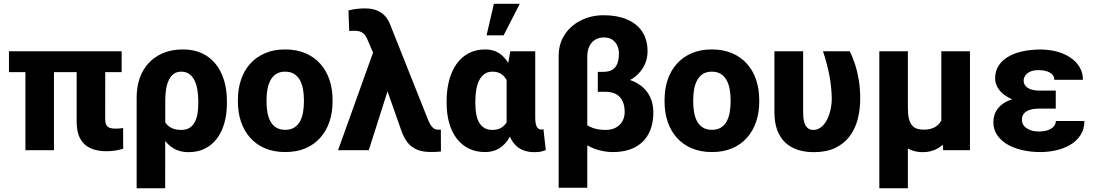

<svg xmlns="http://www.w3.org/2000/svg" viewBox="-20 -802 5838 1025"><path d="M629.4 -528.3V-417H27.8V-528.3ZM268.1 -528.3V0H115.7V-528.3ZM389.2 -528.3H542L541.5 -169.9Q541.5 -147.9 547.1 -136.2Q552.7 -124.5 564.9 -119.9Q577.1 -115.2 596.2 -115.2Q609.9 -115.2 619.6 -116.2Q629.4 -117.2 637.2 -118.7L637.7 -7.8Q617.7 -2 595.9 1.7Q574.2 5.4 548.3 5.4Q499 5.4 463.1 -10.7Q427.2 -26.9 408.2 -61.8Q389.2 -96.7 389.2 -152.8Z M709.5 203.1V-282.7Q709.5 -337.9 725.8 -384.5Q742.2 -431.2 773.9 -465.6Q805.7 -500 851.6 -519Q897.5 -538.1 956.5 -538.1Q1014.2 -538.1 1057.9 -517.8Q1101.6 -497.6 1131.3 -460.4Q1161.1 -423.3 1176.3 -372.8Q1191.4 -322.3 1191.4 -261.7V-251.5Q1191.4 -194.3 1178.2 -146.5Q1165 -98.6 1138.9 -63.5Q1112.8 -28.3 1074.7 -9Q1036.6 10.3 986.8 10.3Q940.4 10.3 907.5 -9.3Q874.5 -28.8 851.8 -63.7Q829.1 -98.6 815.4 -145.3Q801.8 -191.9 794.4 -245.6Q796.4 -244.6 807.9 -240.2Q819.3 -235.8 830.6 -231.9Q841.8 -228 842.8 -228Q843.3 -191.4 854 -164.6Q864.7 -137.7 887.9 -123Q911.1 -108.4 947.8 -108.4Q973.6 -108.4 991 -118.9Q1008.3 -129.4 1019 -148.9Q1029.8 -168.5 1034.2 -194.6Q1038.6 -220.7 1038.6 -251.5V-261.7Q1038.6 -294.4 1033.7 -323Q1028.8 -351.6 1018.1 -373.3Q1007.3 -395 990 -407.2Q972.7 -419.4 947.3 -419.4Q924.3 -419.4 908.2 -408Q892.1 -396.5 881.8 -375.7Q871.6 -355 866.9 -327.4Q862.3 -299.8 862.3 -267.6L861.8 203.1Z M1250 -258.8V-269Q1250 -327.1 1266.6 -376.2Q1283.2 -425.3 1315.4 -461.4Q1347.7 -497.6 1394.5 -517.8Q1441.4 -538.1 1502 -538.1Q1563.5 -538.1 1610.6 -517.8Q1657.7 -497.6 1689.9 -461.4Q1722.2 -425.3 1738.8 -376.2Q1755.4 -327.1 1755.4 -269V-258.8Q1755.4 -201.2 1738.8 -152.1Q1722.2 -103 1689.9 -66.7Q1657.7 -30.3 1610.8 -10.3Q1564 9.8 1502.9 9.8Q1442.4 9.8 1395 -10.3Q1347.7 -30.3 1315.4 -66.7Q1283.2 -103 1266.6 -152.1Q1250 -201.2 1250 -258.8ZM1402.8 -269V-258.8Q1402.8 -227.5 1408 -200.2Q1413.1 -172.9 1424.8 -152.3Q1436.5 -131.8 1455.8 -120.4Q1475.1 -108.9 1502.9 -108.9Q1530.8 -108.9 1549.8 -120.4Q1568.8 -131.8 1580.6 -152.3Q1592.3 -172.9 1597.4 -200.2Q1602.5 -227.5 1602.5 -258.8V-269Q1602.5 -299.8 1597.4 -326.9Q1592.3 -354 1580.6 -375Q1568.8 -396 1549.6 -407.7Q1530.3 -419.4 1502 -419.4Q1474.6 -419.4 1455.6 -407.7Q1436.5 -396 1424.8 -375Q1413.1 -354 1408 -326.9Q1402.8 -299.8 1402.8 -269Z M2054.7 -333 1948.7 0H1784.7L1979.5 -543L2083.5 -541.5ZM1927.7 -757.3Q1954.6 -757.3 1976.1 -751.5Q1997.6 -745.6 2014.2 -734.6Q2030.8 -723.6 2043 -707.8Q2055.2 -691.9 2062.5 -671.9L2264.2 -165Q2269.5 -151.4 2276.6 -138.7Q2283.7 -126 2293.7 -117.9Q2303.7 -109.9 2317.4 -109.9Q2321.8 -109.9 2325.7 -109.9Q2329.6 -109.9 2333.5 -109.9L2334 6.3Q2322.3 8.3 2308.3 8.8Q2294.4 9.3 2276.9 9.3Q2233.4 9.3 2203.4 -4.4Q2173.3 -18.1 2154.3 -43.2Q2135.3 -68.4 2123.5 -102.1L1994.6 -468.3L1940.4 -593.8Q1934.1 -609.4 1924.8 -619.1Q1915.5 -628.9 1903.1 -633.3Q1890.6 -637.7 1874.5 -637.7Q1867.2 -637.7 1860.6 -637.5Q1854 -637.2 1844.2 -636.7L1840.3 -746.1Q1858.4 -751.5 1883.5 -754.4Q1908.7 -757.3 1927.7 -757.3Z M2364.3 -251.5V-261.7Q2364.3 -322.3 2377.7 -372.8Q2391.1 -423.3 2417.2 -460.4Q2443.4 -497.6 2481.9 -517.8Q2520.5 -538.1 2570.8 -538.1Q2605.5 -538.1 2632.3 -524.7Q2659.2 -511.2 2679 -486.3Q2698.7 -461.4 2713.1 -427.5Q2727.5 -393.6 2737.3 -352.3Q2747.1 -311 2752.4 -264.6V-248Q2745.6 -193.4 2732.4 -146.7Q2719.2 -100.1 2697.8 -64.7Q2676.3 -29.3 2644.8 -9.8Q2613.3 9.8 2569.8 9.8Q2520 9.8 2481.7 -9.5Q2443.4 -28.8 2417.2 -63.7Q2391.1 -98.6 2377.7 -146.5Q2364.3 -194.3 2364.3 -251.5ZM2517.6 -261.7V-251.5Q2517.6 -220.7 2522 -194.6Q2526.4 -168.5 2537.1 -149.2Q2547.9 -129.9 2565.4 -119.1Q2583 -108.4 2608.4 -108.4Q2633.8 -108.4 2651.6 -117.7Q2669.4 -127 2681.2 -143.6Q2692.9 -160.2 2699.2 -183.8Q2705.6 -207.5 2708 -236.8V-274.4Q2705.6 -307.1 2699.2 -334Q2692.9 -360.8 2681.4 -379.9Q2669.9 -398.9 2652.1 -409.2Q2634.3 -419.4 2609.4 -419.4Q2584 -419.4 2566.7 -407.2Q2549.3 -395 2538.3 -373.3Q2527.3 -351.6 2522.5 -323Q2517.6 -294.4 2517.6 -261.7ZM2704.1 -528.3H2837.4V-174.8Q2837.4 -156.2 2839.6 -144Q2841.8 -131.8 2846.2 -124.3Q2850.6 -116.7 2856.9 -113.5Q2863.3 -110.4 2872.1 -110.4Q2875.5 -110.4 2877.4 -110.8Q2879.4 -111.3 2881.3 -111.8L2893.6 -1Q2877.4 5.9 2863.5 8.1Q2849.6 10.3 2832.5 10.3Q2802.2 10.3 2777.3 1.5Q2752.4 -7.3 2733.6 -25.6Q2714.8 -43.9 2702.6 -71.8Q2690.4 -99.6 2684.6 -137.7V-415.5ZM2577.6 -613.3 2616.7 -781.7H2754.9L2668.5 -613.3Z M3171.4 -390.6H3236.8Q3310.1 -390.6 3361.8 -367.7Q3413.6 -344.7 3440.7 -302.2Q3467.8 -259.8 3467.8 -201.2Q3467.8 -134.3 3442.1 -86.9Q3416.5 -39.6 3368.2 -14.9Q3319.8 9.8 3251.5 9.8Q3212.4 9.8 3171.9 -2Q3131.3 -13.7 3096.7 -38.3Q3062 -63 3040.8 -101.8Q3019.5 -140.6 3019.5 -193.8L3075.7 -197.3Q3075.7 -172.9 3092.8 -152.6Q3109.9 -132.3 3140.9 -120.4Q3171.9 -108.4 3213.4 -108.4Q3245.6 -108.4 3268.3 -121.1Q3291 -133.8 3303 -155.3Q3314.9 -176.8 3314.9 -203.6Q3314.9 -239.3 3303.2 -263.2Q3291.5 -287.1 3268.8 -299.6Q3246.1 -312 3212.4 -312H3171.4ZM3203.1 -720.7Q3273.9 -720.7 3326.7 -698.5Q3379.4 -676.3 3408.2 -633.5Q3437 -590.8 3437 -528.3Q3437 -477.5 3410.4 -436.3Q3383.8 -395 3336.4 -370.8Q3289.1 -346.7 3225.6 -346.7H3171.4V-418.5H3201.2Q3231 -418.5 3249.3 -429.9Q3267.6 -441.4 3275.9 -463.1Q3284.2 -484.9 3284.2 -516.1Q3284.2 -539.1 3275.4 -558.6Q3266.6 -578.1 3248.8 -590.1Q3231 -602.1 3203.1 -602.1Q3177.7 -602.1 3157.7 -590.1Q3137.7 -578.1 3126.5 -555.4Q3115.2 -532.7 3115.2 -501.5V200.2H2962.4V-501.5Q2962.4 -568.8 2995.1 -617.9Q3027.8 -667 3082.5 -693.8Q3137.2 -720.7 3203.1 -720.7Z M3527.8 -258.8V-269Q3527.8 -327.1 3544.4 -376.2Q3561 -425.3 3593.3 -461.4Q3625.5 -497.6 3672.4 -517.8Q3719.2 -538.1 3779.8 -538.1Q3841.3 -538.1 3888.4 -517.8Q3935.5 -497.6 3967.8 -461.4Q4000 -425.3 4016.6 -376.2Q4033.2 -327.1 4033.2 -269V-258.8Q4033.2 -201.2 4016.6 -152.1Q4000 -103 3967.8 -66.7Q3935.5 -30.3 3888.7 -10.3Q3841.8 9.8 3780.8 9.8Q3720.2 9.8 3672.9 -10.3Q3625.5 -30.3 3593.3 -66.7Q3561 -103 3544.4 -152.1Q3527.8 -201.2 3527.8 -258.8ZM3680.7 -269V-258.8Q3680.7 -227.5 3685.8 -200.2Q3690.9 -172.9 3702.6 -152.3Q3714.4 -131.8 3733.6 -120.4Q3752.9 -108.9 3780.8 -108.9Q3808.6 -108.9 3827.6 -120.4Q3846.7 -131.8 3858.4 -152.3Q3870.1 -172.9 3875.2 -200.2Q3880.4 -227.5 3880.4 -258.8V-269Q3880.4 -299.8 3875.2 -326.9Q3870.1 -354 3858.4 -375Q3846.7 -396 3827.4 -407.7Q3808.1 -419.4 3779.8 -419.4Q3752.4 -419.4 3733.4 -407.7Q3714.4 -396 3702.6 -375Q3690.9 -354 3685.8 -326.9Q3680.7 -299.8 3680.7 -269Z M4114.3 -528.3H4267.6V-201.7Q4267.6 -175.3 4271.5 -157Q4275.4 -138.7 4283 -128.2Q4290.5 -117.7 4300 -113Q4309.6 -108.4 4320.3 -108.4Q4344.2 -108.4 4363 -122.8Q4381.8 -137.2 4394.3 -161.4Q4406.7 -185.5 4413.6 -215.6Q4420.4 -245.6 4420.4 -275.9Q4419.4 -341.3 4406.7 -404.5Q4394 -467.8 4373.5 -528.3H4516.6Q4531.7 -498.5 4544.2 -460.2Q4556.6 -421.9 4564.5 -376Q4572.3 -330.1 4572.3 -276.4Q4572.3 -215.3 4558.3 -163.3Q4544.4 -111.3 4514.2 -72.3Q4483.9 -33.2 4437.3 -11.5Q4390.6 10.3 4324.7 10.3Q4277.8 10.3 4239 -2.2Q4200.2 -14.6 4172.4 -40.8Q4144.5 -66.9 4129.4 -107.2Q4114.3 -147.5 4114.3 -202.6Z M5005.4 -528.3H5158.2V0H5015.1L5005.4 -122.1ZM5022.9 -245.6 5085.9 -246.6Q5085.9 -190.9 5074.7 -144Q5063.5 -97.2 5040.8 -62.5Q5018.1 -27.8 4984.4 -8.8Q4950.7 10.3 4905.8 10.3Q4871.1 10.3 4842.5 -1.5Q4814 -13.2 4792.7 -38.1Q4771.5 -63 4758.3 -102.1L4746.6 -225.6H4826.7Q4826.7 -189.9 4832.5 -167.2Q4838.4 -144.5 4849.6 -132.1Q4860.8 -119.6 4876.2 -114.7Q4891.6 -109.9 4911.1 -109.9Q4942.9 -109.9 4964.6 -120.1Q4986.3 -130.4 4999 -148.4Q5011.7 -166.5 5017.3 -191.4Q5022.9 -216.3 5022.9 -245.6ZM4674.3 -528.3H4826.7V203.1H4674.3Z M5493.2 -287.1H5616.2V-222.2H5528.3Q5501 -222.2 5480 -216.1Q5459 -210 5447.3 -197Q5435.5 -184.1 5435.5 -161.6Q5435.5 -150.4 5440.9 -139.2Q5446.3 -127.9 5457.8 -119.4Q5469.2 -110.8 5485.8 -105.5Q5502.4 -100.1 5525.4 -100.1Q5556.2 -100.1 5576.4 -107.9Q5596.7 -115.7 5606.7 -128.4Q5616.7 -141.1 5616.7 -156.2H5769Q5769 -113.3 5749 -81.8Q5729 -50.3 5695.3 -30Q5661.6 -9.8 5619.9 0Q5578.1 9.8 5535.2 9.8Q5481.9 9.8 5436 -1Q5390.1 -11.7 5356 -32.2Q5321.8 -52.7 5302.5 -82.3Q5283.2 -111.8 5283.2 -149.4Q5283.2 -182.6 5297.6 -208.3Q5312 -233.9 5339.1 -251.5Q5366.2 -269 5405.3 -278.1Q5444.3 -287.1 5493.2 -287.1ZM5616.2 -252H5493.2Q5449.2 -252 5412.4 -262.2Q5375.5 -272.5 5348.4 -290.8Q5321.3 -309.1 5306.9 -333Q5292.5 -356.9 5292.5 -383.8Q5292.5 -421.4 5310.3 -450Q5328.1 -478.5 5360.4 -498Q5392.6 -517.6 5437.3 -527.6Q5481.9 -537.6 5535.2 -537.6Q5581.5 -537.6 5622.3 -526.6Q5663.1 -515.6 5694.3 -494.6Q5725.6 -473.6 5743.4 -443.8Q5761.2 -414.1 5761.2 -376H5608.4Q5608.4 -393.1 5597.7 -404.3Q5586.9 -415.5 5568.1 -421.6Q5549.3 -427.7 5525.4 -427.7Q5496.6 -427.7 5479 -419.2Q5461.4 -410.6 5453.1 -397.9Q5444.8 -385.3 5444.8 -371.1Q5444.8 -358.9 5450.4 -349.4Q5456.1 -339.8 5466.8 -332.8Q5477.5 -325.7 5493.2 -322Q5508.8 -318.4 5528.3 -318.4H5616.2Z"/></svg>

Font: Roboto ExtraBold
Style: Regular
Weight: 800
Designer: Christian Robertson
Foundry: Google
Version: Version 3.009; 2024